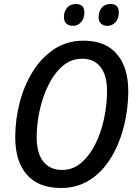

<svg xmlns="http://www.w3.org/2000/svg" viewBox="-20 -928 685 958"><path d="M284 10Q172 10 114 -56.5Q56 -123 56 -243Q56 -330 78 -415.5Q100 -501 143.5 -571Q187 -641 250.5 -683Q314 -725 397 -725Q506 -725 563 -658.5Q620 -592 620 -473Q620 -406 607 -337.5Q594 -269 568 -207Q542 -145 502 -96Q462 -47 407.5 -18.5Q353 10 284 10ZM290 -80Q343 -80 384.5 -115Q426 -150 455 -207.5Q484 -265 499 -335Q514 -405 514 -474Q514 -552 481.5 -593.5Q449 -635 390 -635Q335 -635 293 -599Q251 -563 222 -504.5Q193 -446 178 -377.5Q163 -309 163 -244Q163 -163 196.5 -121.5Q230 -80 290 -80ZM516 -799Q496 -799 484 -810Q472 -821 472 -843Q472 -870 487 -889Q502 -908 531 -908Q573 -908 573 -866Q573 -836 556.5 -817.5Q540 -799 516 -799ZM344 -799Q324 -799 311.5 -810Q299 -821 299 -843Q299 -870 314.5 -889Q330 -908 358 -908Q401 -908 401 -866Q401 -836 384.5 -817.5Q368 -799 344 -799Z"/></svg>

Font: Noto Sans SemiCondensed Medium
Style: Italic
Weight: 500
Width: 4
Italic angle: -12°
Designer: Monotype Design Team
Foundry: Monotype Imaging Inc.
Version: Version 2.013; ttfautohint (v1.8.4.7-5d5b)